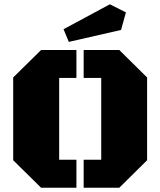

<svg xmlns="http://www.w3.org/2000/svg" viewBox="-20 -883 754 903"><path d="M258.3 -131.8H339.4V0H173.3L42 -129.4V-518.6L173.3 -647.9H339.4V-516.6H258.3ZM456.1 -516.6H373.5V-647.9H541L671.9 -518.6V-129.4L541 0H373.5V-131.8H456.1ZM496.6 -862.8 572.3 -824.7 549.3 -742.2 303.7 -686 278.8 -745.6Z"/></svg>

Font: Black Ops One
Style: Regular
Weight: 400
Designer: James Grieshaber
Foundry: James Grieshaber
Version: Version 1.002